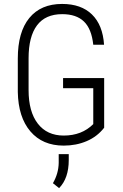

<svg xmlns="http://www.w3.org/2000/svg" viewBox="-20 -741 633 990"><path d="M517.1 -82.5Q481.4 -36.6 427.2 -13.4Q373 9.8 308.6 9.8Q199.2 9.8 136.7 -63.5Q74.2 -136.7 71.8 -266.6V-439.5Q71.8 -575.7 131.1 -648.2Q190.4 -720.7 300.3 -720.7Q398.4 -720.7 454.1 -666.5Q509.8 -612.3 516.6 -510.3H460.9Q452.1 -592.3 412.8 -630.1Q373.5 -668 300.8 -668Q213.9 -668 170.7 -610.1Q127.4 -552.2 127.4 -440.4V-276.4Q127.4 -165 175 -103.5Q222.7 -42 308.6 -42Q401.9 -42 460.9 -101.1V-286.1H305.2V-338.4H517.1ZM284.7 229 252.9 203.6Q281.7 153.8 282.7 99.1V53.7H334.5V84Q334.5 178.2 284.7 229Z"/></svg>

Font: Roboto Condensed Light
Style: Regular
Weight: 300
Designer: Google
Version: Version 2.134; 2016